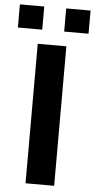

<svg xmlns="http://www.w3.org/2000/svg" viewBox="-76 -907 466 942"><g transform="rotate(5 157.0 -436.0)"><path d="M87 0V-687H228V0ZM-17 -758V-872H103V-758ZM211 -758V-872H331V-758Z"/></g></svg>

Font: Archivo SemiExpanded SemiBold
Style: Regular
Weight: 600
Width: 6
Designer: Hector Gatti
Foundry: Omnibus-Type
Version: Version 2.001